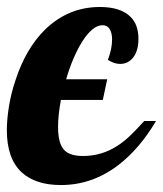

<svg xmlns="http://www.w3.org/2000/svg" viewBox="-33 -529 471 555"><path d="M29.3 -31.2Q-13.2 -70.8 -13.2 -152.8Q-13.2 -183.6 -7.1 -221.4Q-1 -259.3 11.7 -296.9Q41.5 -388.2 96.2 -442.4Q163.6 -508.8 255.9 -508.8Q315.9 -508.8 344.7 -480Q367.2 -457 367.2 -417Q367.2 -381.8 351.6 -362.3Q336.9 -344.2 314 -344.2Q297.4 -344.2 278.8 -356Q291 -387.7 291 -415Q291 -434.1 283.9 -445.1Q276.9 -456.1 263.2 -456.1Q248.5 -456.1 233.6 -443.6Q218.8 -431.2 204.6 -408.7Q176.8 -363.8 158.2 -299.8H276.9L264.2 -240.2H143.1Q134.8 -195.8 134.8 -162.1Q134.8 -113.3 153.3 -94.7Q169.4 -78.1 207 -78.1Q261.2 -78.1 306.2 -107.4Q325.2 -119.6 342.8 -136.5Q360.4 -153.3 383.8 -179.2H418Q370.6 -99.1 309.1 -51.8Q233.4 5.9 143.1 5.9Q69.3 5.9 29.3 -31.2Z"/></svg>

Font: Pattaya
Style: Regular
Weight: 400
Designer: Pablo Impallari / Thai characters Designed by Thanarat Vachiruckul and Suppakit Chalermlarp
Foundry: Pablo Impallari
Version: Version 1.007;September 16, 2023;FontCreator 15.0.0.2934 64-